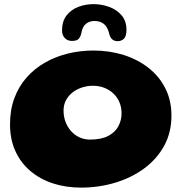

<svg xmlns="http://www.w3.org/2000/svg" viewBox="-20 -836 860 910"><path d="M363.8 53.2Q291.8 53.2 230.4 33.1Q169.1 12.9 123.6 -25.8Q78.1 -64.5 52.8 -120.1Q27.5 -175.6 27.5 -246.6Q27.5 -315.6 48.3 -371.2Q69.1 -426.9 106.4 -469Q143.8 -511.1 193.6 -539.5Q243.5 -567.9 301.9 -582.2Q360.2 -596.5 422.9 -596.5Q499.2 -596.5 566.2 -575.4Q633.1 -554.2 684.1 -514.1Q735.1 -474 763.9 -416.9Q792.6 -359.9 792.6 -287.9Q792.6 -208.4 758.1 -145.1Q723.5 -81.9 663.3 -37.6Q603.1 6.6 525.9 29.9Q448.8 53.2 363.8 53.2ZM406.6 -174.4Q460.9 -174.4 493.8 -192.2Q526.6 -210 541.4 -238.4Q556.2 -266.8 556.2 -298.1Q556.2 -327.6 545.9 -351.7Q535.6 -375.8 517 -393.2Q498.4 -410.6 473.7 -420.1Q449 -429.5 420.6 -429.5Q393.5 -429.5 368.5 -421.3Q343.5 -413.1 323.9 -397.9Q304.2 -382.6 292.8 -360.9Q281.2 -339.1 281.2 -312.5Q281.2 -283.5 290.6 -258.5Q300 -233.5 316.8 -214.6Q333.5 -195.8 356.5 -185.1Q379.5 -174.4 406.6 -174.4ZM321.1 -642Q300 -642 287 -655.8Q274 -669.5 274 -691.8Q274 -734.5 294.9 -762.1Q315.9 -789.6 350.1 -803Q384.2 -816.4 423.4 -816.4Q461.5 -816.4 497.2 -803.4Q533 -790.5 556.2 -763.6Q579.4 -736.6 579.4 -694.4Q579.4 -663.5 567.2 -652.2Q555.1 -640.9 537.6 -640.9Q523 -640.9 512.8 -648.8Q502.5 -656.8 498.1 -674.2Q493.1 -696 483.6 -709.8Q474.1 -723.5 460.1 -730Q446.1 -736.5 426.8 -736.5Q403.8 -736.5 387.1 -722.7Q370.5 -708.9 365.8 -680.5Q362.6 -663.8 353.8 -652.9Q345 -642 321.1 -642Z"/></svg>

Font: Gluten Thin
Style: Regular
Weight: 100
Designer: Tyler Finck
Foundry: Etcetera Type Company
Version: Version 1.300